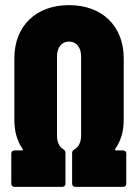

<svg xmlns="http://www.w3.org/2000/svg" viewBox="-20 -728 536 748"><path d="M36 0H223C230 0 235 -5 235 -12V-133C235 -140 232 -143 226 -147C212 -155 202 -174 202 -199V-508C202 -543 220 -566 249 -566C278 -566 296 -543 296 -508V-199C296 -173 285 -154 270 -146C264 -142 261 -139 261 -132V-12C261 -5 266 0 273 0H460C467 0 472 -5 472 -12V-130C472 -137 467 -142 460 -142H432C428 -142 427 -145 429 -148C450 -178 462 -215 462 -260V-501C462 -627 377 -708 249 -708C120 -708 36 -627 36 -501V-260C36 -215 47 -178 68 -148C70 -145 69 -142 65 -142H36C29 -142 24 -137 24 -130V-12C24 -5 29 0 36 0Z"/></svg>

Font: Barlow Condensed ExtraBold
Style: Regular
Weight: 800
Width: 3
Designer: Jeremy Tribby
Foundry: Tribby Type
Version: Version 1.422;hotconv 1.0.109;makeotfexe 2.5.65596